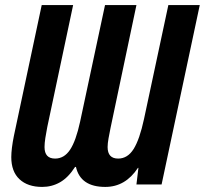

<svg xmlns="http://www.w3.org/2000/svg" viewBox="-20 -734 815 764"><path d="M147.9 9.8Q90.3 9.8 57.6 -20.8Q24.9 -51.3 24.9 -108.9Q24.9 -125.5 27.6 -147Q30.3 -168.5 35.2 -192.9L146 -713.9H271L168 -228Q163.6 -205.6 160.4 -184.8Q157.2 -164.1 157.2 -148.9Q157.2 -103 199.2 -103Q235.4 -103 258.8 -138.2Q282.2 -173.3 298.8 -250L397.9 -713.9H522.9L419.9 -225.1Q415.5 -204.1 411.9 -183.6Q408.2 -163.1 408.2 -148.9Q408.2 -103 450.2 -103Q487.8 -103 511.7 -141.1Q535.6 -179.2 553.2 -261.2L649.9 -713.9H774.9L623 0H522.9L530.8 -65.9H528.8Q479 9.8 398.9 9.8Q300.3 9.8 282.2 -69.8H278.8Q251.5 -27.3 219 -8.8Q186.5 9.8 147.9 9.8Z"/></svg>

Font: Open Sans Condensed
Style: Bold Italic
Weight: 700
Width: 3
Italic angle: -12°
Designer: Monotype Design Team
Foundry: Monotype Imaging Inc.
Version: Version 3.003; ttfautohint (v1.8.4)